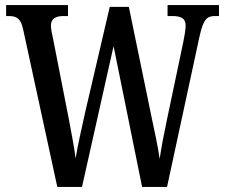

<svg xmlns="http://www.w3.org/2000/svg" viewBox="-20 -734 883 754"><path d="M71 -618 205 0H302L426 -553L538 0H636L764 -593C779 -659 793 -671 824 -671H840V-714H638V-671H657C692 -671 709 -661 709 -634C709 -619 704 -588 700 -570L635 -261C622 -199 614 -157 607 -110C600 -160 588 -213 574 -280L486 -707H411L314 -291C299 -222 285 -163 277 -112C271 -159 260 -214 249 -273L188 -584C184 -600 180 -621 180 -634C180 -658 196 -671 228 -671H247V-714H4V-671H14C46 -671 62 -661 71 -618Z"/></svg>

Font: Noto Serif Bengali ExtraCondensed Medium
Style: Regular
Weight: 500
Width: 2
Designer: Juan Bruce, Universal Thirst, Indian Type Foundry and the Monotype Design Team.
Foundry: Monotype Imaging Inc.
Version: Version 2.003